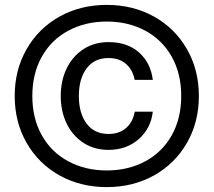

<svg xmlns="http://www.w3.org/2000/svg" viewBox="-20 -752 872 784"><path d="M228 -360Q228 -423 252.5 -473Q277 -523 321 -551.5Q365 -580 423 -580Q500 -580 547.5 -538Q595 -496 604 -426H530Q522 -467 494.5 -491Q467 -515 423 -515Q365 -515 333.5 -472.5Q302 -430 302 -360Q302 -290 333.5 -247.5Q365 -205 423 -205Q467 -205 495 -229.5Q523 -254 530 -296H604Q596 -227 546 -183.5Q496 -140 423 -140Q365 -140 321 -168.5Q277 -197 252.5 -247Q228 -297 228 -360ZM416 -732Q523 -732 608.5 -684.5Q694 -637 743 -552Q792 -467 792 -360Q792 -253 743 -168Q694 -83 608.5 -35.5Q523 12 416 12Q309 12 223.5 -35.5Q138 -83 89 -168Q40 -253 40 -360Q40 -467 89 -552Q138 -637 223.5 -684.5Q309 -732 416 -732ZM416 -56Q504 -56 573.5 -93.5Q643 -131 681.5 -200Q720 -269 720 -360Q720 -451 681.5 -520Q643 -589 573.5 -626.5Q504 -664 416 -664Q328 -664 258.5 -626.5Q189 -589 150.5 -520Q112 -451 112 -360Q112 -269 150.5 -200Q189 -131 258.5 -93.5Q328 -56 416 -56Z"/></svg>

Font: Aspekta 400
Style: Regular
Weight: 400
Designer: Ivo Dolenc
Version: Version 2.000